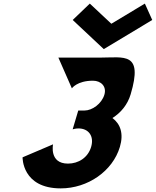

<svg xmlns="http://www.w3.org/2000/svg" viewBox="-20 -1048 866 1067"><path d="M379.4 -557C379.4 -557 408.2 -599.5 496.6 -599.5C541.6 -599.5 573.6 -567.2 560.2 -522.2C545 -471.2 492.3 -433.8 449.8 -433.8H414.9L383.8 -329.2C383.8 -329.2 398.9 -334.3 415.9 -334.3C472 -334.3 504.4 -291.8 486.4 -231.5C468.7 -172 416.3 -138.8 357.7 -138.8C252.3 -138.8 274.8 -245.9 274.8 -245.9L105.4 -173.7C105.4 -173.7 101.6 -1.1 317.5 -1.1C468 -1.1 606.2 -97.2 646.2 -231.5C668.2 -305.4 649.3 -359 604.8 -392.1C651.9 -421.9 688.9 -466.1 706.1 -523.9C776.7 -761 669.9 -727.9 536.5 -727.9H304.4ZM826 -937 785.1 -1028 598.8 -916 479.1 -1028 384 -937 556.8 -775Z"/></svg>

Font: Hussar
Style: BdOblThree
Weight: 700
Foundry: Cannot Into Space Fonts
Version: Version 2.00